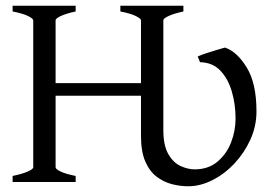

<svg xmlns="http://www.w3.org/2000/svg" viewBox="-20 -635 959 670"><path d="M472 -207V-564Q472 -570 454 -579Q436 -588 400 -595V-615H620V-595Q588 -588 569 -579.5Q550 -571 550 -564V-207ZM160 -301V-345H481V-301ZM24 0V-21Q58 -28 77 -36.5Q96 -45 96 -51V-564Q96 -570 78 -579Q60 -588 24 -595V-615H244V-595Q212 -588 193 -579.5Q174 -571 174 -564V-51Q174 -45 191.5 -36.5Q209 -28 244 -21V0ZM637 15Q608 15 579.5 7.5Q551 0 526.5 -18.5Q502 -37 487 -71.5Q472 -106 472 -161V-255Q472 -286 485 -304Q498 -322 516 -330.5Q534 -339 550 -338V-182Q550 -127 567.5 -97Q585 -67 610.5 -55.5Q636 -44 659 -44Q707 -44 739 -71Q771 -98 786.5 -138.5Q802 -179 802 -221Q802 -271 789 -315.5Q776 -360 749 -388.5Q722 -417 678 -418L670 -438Q681 -443 699 -449Q717 -455 735.5 -460.5Q754 -466 765 -469Q807 -455 841 -399.5Q875 -344 875 -246Q875 -195 854 -148.5Q833 -102 798.5 -65Q764 -28 721.5 -6.5Q679 15 637 15Z"/></svg>

Font: ChillKai
Style: Regular
Weight: 400
Designer: ChillType
Foundry: 寒蝉字型
Version: Version 2.000